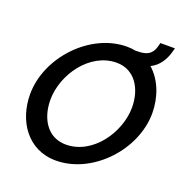

<svg xmlns="http://www.w3.org/2000/svg" viewBox="-141 -921 1007 1052"><g transform="rotate(20 362.5 -395.5)"><path d="M608 -659C620 -665 631 -672 640 -680C678 -714 691 -756 701 -796H616C610 -770 605 -750 588 -733C572 -717 548 -710 503 -710C487 -713 470 -715 452 -715C239 -715 41 -505 41 -289C41 -135 132 5 297 5C510 5 706 -205 706 -419C706 -512 672 -603 608 -659ZM319 -96C211 -96 156 -190 156 -298C156 -446 273 -613 429 -613C535 -613 591 -519 591 -411C591 -265 475 -96 319 -96Z"/></g></svg>

Font: FIGSv2-sans-serif SmBold Italic
Style: Regular
Weight: 600
Italic angle: -12°
Designer: Matt McInerney, Pablo Impallari, Rodrigo Fuenzalida
Foundry: Matt McInerney, Pablo Impallari, Rodrigo Fuenzalida
Version: Version 4.020;hotconv 1.0.109;makeotfexe 2.5.65596